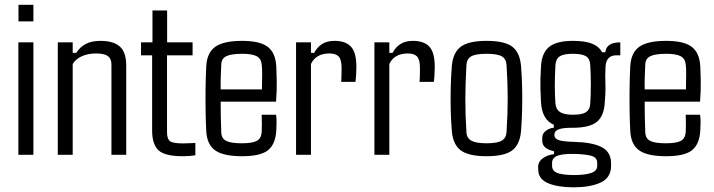

<svg xmlns="http://www.w3.org/2000/svg" viewBox="-20 -654 3014 811"><path d="M121.1 -563.5H58.1V-633.8H121.1ZM121.1 0H57.6V-475.1H121.1Z M287.1 0H224.1V-475.1H287.1V-430.7H302.2Q317.4 -455.1 342 -468.3Q366.7 -481.4 404.3 -481.4Q459.5 -481.4 486.3 -457.3Q513.2 -433.1 513.2 -376.5V0H450.7V-381.8Q450.7 -406.2 435.3 -417.2Q419.9 -428.2 385.7 -428.2Q351.6 -428.2 325.7 -416.5Q299.8 -404.8 287.1 -383.8Z M752 5.9Q675.8 5.9 649.2 -19.5Q622.6 -44.9 622.6 -102.5V-420.4H575.7V-475.1H624V-609.9H686V-475.1H793.5V-420.4H685.5V-95.7Q685.5 -68.8 696.8 -58.6Q708 -48.3 753.4 -48.3Q772 -48.3 782 -49.1Q792 -49.8 805.2 -50.3V2Q793.5 3.9 779.8 4.9Q766.1 5.9 752 5.9Z M1002.9 5.9Q922.4 5.9 887.9 -19.5Q853.5 -44.9 851.1 -102.5Q849.1 -138.7 848.4 -187.5Q847.7 -236.3 848.4 -285.6Q849.1 -335 851.1 -371.6Q853.5 -430.7 888.9 -456.1Q924.3 -481.4 1002.9 -481.4Q1077.1 -481.4 1110.4 -456.5Q1143.6 -431.6 1147 -374.5Q1147.9 -357.4 1148.9 -314.9Q1149.9 -272.5 1146 -224.6H912.1Q912.1 -193.8 912.6 -162.1Q913.1 -130.4 914.6 -96.2Q915 -69.3 935.1 -59.1Q955.1 -48.8 1001 -48.8Q1046.4 -48.8 1064.9 -59.1Q1083.5 -69.3 1085.4 -96.2Q1086.9 -123 1085.4 -169.4H1146Q1148.4 -155.3 1148.2 -136.5Q1147.9 -117.7 1147 -102.5Q1143.6 -44.9 1112.1 -19.5Q1080.6 5.9 1002.9 5.9ZM912.1 -276.4H1086.4Q1087.4 -309.6 1087.4 -339.8Q1087.4 -370.1 1085.4 -381.3Q1083.5 -405.8 1064.5 -416.3Q1045.4 -426.8 1002.9 -426.8Q955.6 -426.8 935.3 -416.3Q915 -405.8 914.6 -381.3Q913.1 -353 912.4 -327.1Q911.6 -301.3 912.1 -276.4Z M1293.5 0H1230.5V-475.1H1293.5V-430.7H1307.1Q1319.8 -455.1 1340.8 -468.3Q1361.8 -481.4 1393.1 -481.4Q1439.9 -481.4 1462.6 -456.8Q1485.4 -432.1 1485.4 -371.6Q1485.4 -358.4 1484.4 -340.3Q1483.4 -322.3 1481.4 -308.1H1420.9Q1421.9 -313 1422.1 -325.2Q1422.4 -337.4 1422.6 -349.6Q1422.9 -361.8 1422.9 -366.2Q1422.9 -402.3 1410.6 -415.3Q1398.4 -428.2 1371.6 -428.2Q1314.5 -428.2 1293.5 -383.8Z M1624.5 0H1561.5V-475.1H1624.5V-430.7H1638.2Q1650.9 -455.1 1671.9 -468.3Q1692.9 -481.4 1724.1 -481.4Q1771 -481.4 1793.7 -456.8Q1816.4 -432.1 1816.4 -371.6Q1816.4 -358.4 1815.4 -340.3Q1814.5 -322.3 1812.5 -308.1H1752Q1752.9 -313 1753.2 -325.2Q1753.4 -337.4 1753.7 -349.6Q1753.9 -361.8 1753.9 -366.2Q1753.9 -402.3 1741.7 -415.3Q1729.5 -428.2 1702.6 -428.2Q1645.5 -428.2 1624.5 -383.8Z M2035.2 5.9Q1955.6 5.9 1922.9 -21.5Q1890.1 -48.8 1887.7 -112.3Q1884.8 -148.4 1883.8 -192.6Q1882.8 -236.8 1883.8 -281.7Q1884.8 -326.7 1887.7 -363.3Q1890.1 -426.8 1923.1 -454.1Q1956.1 -481.4 2035.2 -481.4Q2115.2 -481.4 2147.2 -454.1Q2179.2 -426.8 2181.6 -363.3Q2184.6 -327.1 2185.5 -283Q2186.5 -238.8 2185.5 -194.1Q2184.6 -149.4 2181.6 -112.3Q2179.2 -49.3 2147.2 -21.7Q2115.2 5.9 2035.2 5.9ZM2035.2 -48.8Q2080.1 -48.8 2099.1 -59.8Q2118.2 -70.8 2119.6 -96.2Q2124.5 -172.4 2124.5 -237.8Q2124.5 -303.2 2119.6 -379.4Q2118.2 -405.3 2099.6 -416Q2081.1 -426.8 2035.2 -426.8Q1989.3 -426.8 1970.5 -416Q1951.7 -405.3 1950.2 -379.4Q1945.8 -303.2 1945.6 -237.5Q1945.3 -171.9 1950.2 -96.2Q1951.2 -70.8 1970.9 -59.8Q1990.7 -48.8 2035.2 -48.8Z M2403.8 137.2Q2337.4 137.2 2296.9 120.6Q2256.3 104 2253.9 68.4Q2253.9 64.5 2253.4 59.1Q2252.9 53.7 2252.9 47.9Q2254.9 26.4 2274.7 13.2Q2294.4 0 2320.3 -2.9V-15.1Q2272 -25.4 2270.5 -57.1Q2270 -65.4 2270.5 -73.7Q2271 -90.3 2285.9 -101.6Q2300.8 -112.8 2319.3 -114.7V-127Q2268.6 -148.9 2265.1 -224.1Q2263.7 -253.4 2262.9 -275.1Q2262.2 -296.9 2262.7 -319.1Q2263.2 -341.3 2265.1 -371.6Q2267.6 -429.7 2299.1 -455.6Q2330.6 -481.4 2399.9 -481.4Q2450.7 -481.4 2480.5 -469.7Q2510.3 -458 2523.4 -433.1H2537.1Q2540.5 -475.1 2600.1 -475.1V-420.4H2583Q2539.6 -420.4 2537.6 -370.1L2536.6 -331.5Q2537.6 -303.2 2537.6 -280.3Q2537.6 -257.3 2534.7 -224.1Q2532.2 -165 2501.5 -139.6Q2470.7 -114.3 2399.9 -114.3Q2358.9 -114.7 2340.3 -107.9Q2321.8 -101.1 2321.8 -85.4V-81.5Q2322.8 -67.4 2342.3 -61.5Q2361.8 -55.7 2407.2 -54.7Q2480 -52.7 2518.8 -33.9Q2557.6 -15.1 2561 28.3V53.7Q2557.6 99.6 2514.2 118.4Q2470.7 137.2 2403.8 137.2ZM2399.9 -169.4Q2439 -169.4 2455.3 -180.2Q2471.7 -190.9 2473.1 -215.3Q2475.6 -250 2475.6 -296.1Q2475.6 -342.3 2473.1 -380.4Q2471.7 -406.2 2455.1 -416.5Q2438.5 -426.8 2399.9 -426.8Q2361.3 -426.8 2344.7 -416.3Q2328.1 -405.8 2326.2 -379.9Q2320.8 -287.1 2326.2 -216.3Q2328.1 -192.4 2345.2 -180.9Q2362.3 -169.4 2399.9 -169.4ZM2405.3 85.4Q2447.3 85.4 2473.9 77.6Q2500.5 69.8 2502.4 49.8Q2502.9 44.4 2502.7 39.8Q2502.4 35.2 2502.4 30.3Q2500.5 9.3 2474.4 3.2Q2448.2 -2.9 2405.3 -3.9Q2363.8 -4.9 2339.1 2.4Q2314.5 9.8 2312 30.8V49.8Q2314.5 71.3 2339.4 78.4Q2364.3 85.4 2405.3 85.4Z M2793.9 5.9Q2713.4 5.9 2679 -19.5Q2644.5 -44.9 2642.1 -102.5Q2640.1 -138.7 2639.4 -187.5Q2638.7 -236.3 2639.4 -285.6Q2640.1 -335 2642.1 -371.6Q2644.5 -430.7 2679.9 -456.1Q2715.3 -481.4 2793.9 -481.4Q2868.2 -481.4 2901.4 -456.5Q2934.6 -431.6 2938 -374.5Q2939 -357.4 2939.9 -314.9Q2940.9 -272.5 2937 -224.6H2703.1Q2703.1 -193.8 2703.6 -162.1Q2704.1 -130.4 2705.6 -96.2Q2706.1 -69.3 2726.1 -59.1Q2746.1 -48.8 2792 -48.8Q2837.4 -48.8 2856 -59.1Q2874.5 -69.3 2876.5 -96.2Q2877.9 -123 2876.5 -169.4H2937Q2939.5 -155.3 2939.2 -136.5Q2939 -117.7 2938 -102.5Q2934.6 -44.9 2903.1 -19.5Q2871.6 5.9 2793.9 5.9ZM2703.1 -276.4H2877.4Q2878.4 -309.6 2878.4 -339.8Q2878.4 -370.1 2876.5 -381.3Q2874.5 -405.8 2855.5 -416.3Q2836.4 -426.8 2793.9 -426.8Q2746.6 -426.8 2726.3 -416.3Q2706.1 -405.8 2705.6 -381.3Q2704.1 -353 2703.4 -327.1Q2702.6 -301.3 2703.1 -276.4Z"/></svg>

Font: Agdasima
Style: Regular
Weight: 400
Width: 3
Designer: The DocRepair Project, Patric King
Foundry: Google
Version: Version 2.002